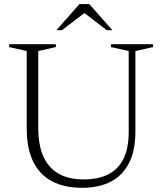

<svg xmlns="http://www.w3.org/2000/svg" viewBox="-20 -886 775 916"><path d="M594 -257V-642.5L509.5 -661.5V-675H710V-661.5L626 -642.5V-258Q626 -168 595.5 -108.2Q565 -48.5 508.2 -19.2Q451.5 10 372 10Q287 10 228 -21.2Q169 -52.5 138.2 -115.5Q107.5 -178.5 107.5 -273V-642.5L23.5 -661.5V-675H246.5V-661.5L162.5 -642.5V-274.5Q162.5 -195 186.5 -140.5Q210.5 -86 258.8 -58Q307 -30 379.5 -30Q448 -30 496 -54Q544 -78 569 -128.2Q594 -178.5 594 -257ZM374 -830.5H391.5L275.5 -742H249L359 -866.5H406L516 -742H489.5Z"/></svg>

Font: Newsreader 24pt Light
Style: Regular
Weight: 300
Designer: Hugues Gentile
Foundry: Production Type
Version: Version 1.003